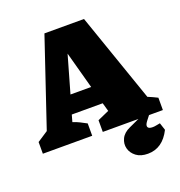

<svg xmlns="http://www.w3.org/2000/svg" viewBox="-186 -787 1053 1126"><g transform="rotate(-20 340.5 -224.5)"><path d="M656 -104Q671 -98 686 -91Q701 -84 715 -77V0H340V-73L412 -105L397 -158H204L192 -115Q214 -108 234 -98Q254 -88 274 -77V0H-34V-73L33 -117L216 -660H463ZM237 -271H366L303 -502ZM546 211Q501 211 473.5 190Q446 169 438 138.5Q430 108 444.5 77.5Q459 47 499 29L606 -20H644L606 29Q590 50 595 62Q600 74 625 74Q636 74 647.5 71.5Q659 69 672 67L687 113Q638 211 546 211Z"/></g></svg>

Font: Piazzolla Black
Style: Regular
Weight: 900
Designer: Juan Pablo del Peral
Foundry: Huerta Tipografica
Version: Version 1.330